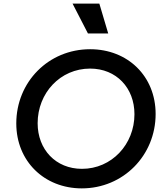

<svg xmlns="http://www.w3.org/2000/svg" viewBox="-20 -1029 922 1061"><path d="M432 12C661 12 840 -170 840 -399C840 -608 686 -757 478 -757C248 -757 70 -576 70 -347C70 -138 225 12 432 12ZM188 -348C188 -515 313 -650 478 -650C623 -650 723 -543 723 -398C723 -231 597 -96 433 -96C288 -96 188 -203 188 -348ZM381 -1009 466 -844H578L529 -1009Z"/></svg>

Font: Mluvka SemiBold
Style: Italic
Weight: 600
Italic angle: -8°
Designer: Modified by Jiří Krblich, Original typeface by Gumpita Rahayu
Foundry: Gumpita Rahayu & Jiří Krblich
Version: Version 2.000;Glyphs 3.1.1 (3134)